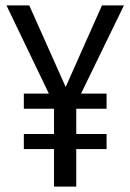

<svg xmlns="http://www.w3.org/2000/svg" viewBox="-20 -688 480 708"><path d="M437 -668 278.8 -342.8H373V-287.1H261.2V-193.8H373V-138.2H261.2V0H179.2V-138.2H67.9V-193.8H179.2V-287.1H67.9V-342.8H160.2L3.9 -668H87.9L222.2 -367.2L356 -668Z"/></svg>

Font: Fira Sans Compressed Book
Style: Regular
Weight: 350
Width: 1
Designer: Carrois Corporate & Edenspiekermann AG
Foundry: Carrois Corporate GbR & Edenspiekermann AG
Version: Version 4.203;PS 004.203;hotconv 1.0.88;makeotf.lib2.5.64775